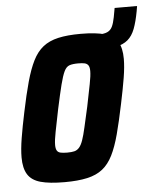

<svg xmlns="http://www.w3.org/2000/svg" viewBox="-47 -641 568 690"><g transform="rotate(-5 236.5 -296.0)"><path d="M262 -454 274 -510H324Q346 -510 358 -515.5Q370 -521 376 -533.5Q382 -546 386 -567L392 -600H473L470 -582Q463 -544 453.5 -519Q444 -494 427.5 -480Q411 -466 383 -460Q355 -454 311 -454ZM159 8Q104 8 72 -1Q40 -10 26 -32.5Q12 -55 12 -94Q12 -123 18.5 -163Q25 -203 36 -255Q49 -318 61.5 -363Q74 -408 89 -438Q104 -468 126 -485.5Q148 -503 181 -510.5Q214 -518 262 -518Q317 -518 349.5 -508.5Q382 -499 395.5 -476.5Q409 -454 409 -415Q409 -386 402.5 -346.5Q396 -307 385 -255Q372 -192 360 -147Q348 -102 333 -72Q318 -42 296 -24.5Q274 -7 240.5 0.5Q207 8 159 8ZM177 -97Q193 -97 203 -99.5Q213 -102 220.5 -110.5Q228 -119 234 -136Q240 -153 246.5 -182Q253 -211 263 -255Q273 -305 279 -335Q285 -365 285 -382Q285 -396 280.5 -402.5Q276 -409 267.5 -411Q259 -413 244 -413Q224 -413 212.5 -409Q201 -405 193.5 -389.5Q186 -374 178 -342.5Q170 -311 158 -255Q148 -205 142 -175Q136 -145 136 -128Q136 -115 140 -108Q144 -101 153.5 -99Q163 -97 177 -97Z"/></g></svg>

Font: Saira Condensed
Style: Bold Italic
Weight: 700
Width: 3
Italic angle: -12°
Designer: Hector Gatti with collaboration of the Omnibus-Type team
Foundry: Omnibus-Type
Version: Version 1.101